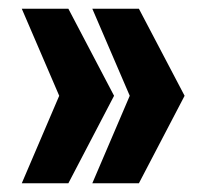

<svg xmlns="http://www.w3.org/2000/svg" viewBox="-20 -520 474 441"><path d="M299 -500H192L278 -300L192 -99H299L404 -300ZM30 -99H137L242 -300L137 -500H30L116 -300Z"/></svg>

Font: Jakob Semi-Condensed
Style: Regular
Weight: 400
Width: 4
Designer: Alan Madić
Foundry: X Cicéro
Version: Version 1.000;Glyphs 3.1.2 (3151)